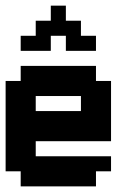

<svg xmlns="http://www.w3.org/2000/svg" viewBox="-20 -663 469 683"><path d="M321.4 -375H375V-160.7H107.1V-107.1H375V-53.6H321.4V0H53.6V-53.6H0V-375H53.6V-428.6H321.4ZM107.1 -321.4V-267.9H267.9V-321.4ZM107.1 -589.3H160.7V-642.9H214.3V-589.3H267.9V-535.7H321.4V-482.1H214.3V-535.7H160.7V-482.1H53.6V-535.7H107.1Z"/></svg>

Font: Jersey 10
Style: Regular
Weight: 400
Designer: Sarah Cadigan-Fried
Version: Version 1.000